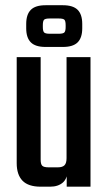

<svg xmlns="http://www.w3.org/2000/svg" viewBox="-20 -703 405 723"><path d="M42.9 -487.9H133.1V-102Q133.1 -84.7 139.1 -78.8Q145.1 -72.9 162.9 -72.9H198Q215.2 -72.9 222.9 -80.7Q230.6 -88.4 230.6 -107.6V-140.1H235V-67.5Q235 -31.8 217 -15.9Q199 0 168.6 0H133.2Q86.7 0 64.8 -22.5Q42.9 -45.1 42.9 -88.5ZM230.6 -487.9H320.8V0H231.2V-61L230.6 -66.6ZM289.7 -613V-596.3Q289.7 -561 272.5 -543.6Q255.2 -526.2 217 -526.2H151.5Q113.2 -526.2 96 -543.6Q78.7 -561 78.7 -596.3V-613Q78.7 -648.5 96 -665.9Q113.2 -683.3 151.5 -683.3H217Q255.2 -683.3 272.5 -665.9Q289.7 -648.5 289.7 -613ZM227.2 -601.2V-608.1Q227.2 -623.6 222.7 -628.5Q218.2 -633.4 200.9 -633.4H167.6Q150.3 -633.4 145.8 -628.5Q141.3 -623.6 141.3 -608.1V-601.2Q141.3 -586.5 145.8 -581.2Q150.3 -575.9 167.6 -575.9H200.9Q218.2 -575.9 222.7 -581.2Q227.2 -586.5 227.2 -601.2Z"/></svg>

Font: Teko Variable Light
Style: Regular
Weight: 300
Designer: Manushi Parikh, Jonny Pinhorn
Foundry: Indian Type Foundry
Version: Version 3.000